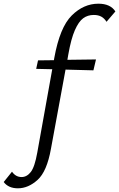

<svg xmlns="http://www.w3.org/2000/svg" viewBox="-154 -731 645 1040"><path d="M471 -669 423 -613Q411 -632 394.5 -641Q378 -650 354 -650Q321 -650 296.5 -632Q272 -614 251.5 -567.5Q231 -521 216 -436L211 -407L366 -409L352 -350L201 -354L122 75Q100 198 49.5 243.5Q-1 289 -57 289Q-108 289 -134 255L-89 199Q-69 228 -37 228Q-9 228 12.5 201Q34 174 48 95L129 -356L42 -358L52 -404L138 -405L140 -417Q170 -583 234.5 -647Q299 -711 379 -711Q444 -711 471 -669Z"/></svg>

Font: Ysabeau Medium
Style: Italic
Weight: 500
Italic angle: -12°
Designer: Christian Thalmann (Catharsis Fonts)
Version: Version 0.003